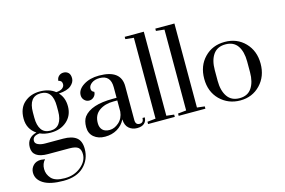

<svg xmlns="http://www.w3.org/2000/svg" viewBox="-106 -872 1993 1344"><g transform="rotate(-15 890.5 -200.5)"><path d="M128.2 -133.3Q75.6 -129.5 75.6 -92.3Q75.6 -74.4 96.2 -64.7Q116.7 -55.1 147.4 -55.1H276.9Q339.7 -55.1 372.4 -30.1Q405.1 -5.1 405.1 52.6Q405.1 128.2 353.2 179.5Q301.3 230.8 205.1 230.8Q109 230.8 60.3 200.6Q11.5 170.5 11.5 120.5Q11.5 91 32.1 69.2Q52.6 47.4 88.5 47.4Q94.9 47.4 117.9 51.3Q93.6 76.9 93.6 116Q93.6 155.1 121.2 185.3Q148.7 215.4 217.9 215.4Q287.2 215.4 335.3 175.6Q383.3 135.9 383.3 85.9Q383.3 51.3 365.4 36.5Q347.4 21.8 301.3 21.8H147.4Q35.9 21.8 35.9 -56.4Q35.9 -92.3 55.1 -114.7Q74.4 -137.2 107.7 -144.9Q46.2 -185.9 46.2 -261.5Q46.2 -337.2 91.7 -376.9Q137.2 -416.7 204.5 -416.7Q271.8 -416.7 315.4 -382.1Q346.2 -383.3 360.9 -395.5Q375.6 -407.7 375.6 -423.1Q375.6 -438.5 367.9 -446.2Q360.3 -453.8 350 -453.8Q350 -474.4 364.1 -487.8Q378.2 -501.3 398.7 -501.3Q419.2 -501.3 433.3 -488.5Q447.4 -475.6 447.4 -447.4Q447.4 -419.2 419.9 -395.5Q392.3 -371.8 330.8 -367.9Q369.2 -328.2 368.6 -263.5Q367.9 -198.7 322.4 -158.3Q276.9 -117.9 206.4 -117.9Q161.5 -117.9 128.2 -133.3ZM293.6 -248.7V-287.2Q293.6 -402.6 207.1 -402.6Q120.5 -402.6 120.5 -287.2V-248.7Q120.5 -193.6 141.7 -162.8Q162.8 -132.1 206.4 -132.1Q250 -132.1 271.8 -162.8Q293.6 -193.6 293.6 -248.7Z M712.8 -78.2Q692.3 -37.2 653.8 -14.7Q615.4 7.7 566 7.7Q516.7 7.7 485.3 -18.6Q453.8 -44.9 453.8 -91Q453.8 -137.2 473.1 -164.1Q526.9 -234.6 684.6 -234.6H712.8V-311.5Q712.8 -398.7 633.3 -398.7Q597.4 -398.7 575 -382.1Q552.6 -365.4 552.6 -343.6Q552.6 -321.8 573.1 -315.4Q573.1 -294.9 558.3 -280.1Q543.6 -265.4 523.1 -265.4Q503.8 -265.4 489.1 -280.1Q474.4 -294.9 474.4 -316.7Q474.4 -357.7 520.5 -387.2Q566.7 -416.7 633.3 -416.7Q793.6 -416.7 792.3 -294.9V-52.6Q792.3 -16.7 821.8 -16.7Q851.3 -16.7 851.3 -51.3H867.9Q867.9 -24.4 850 -8.3Q832.1 7.7 797.4 7.7Q762.8 7.7 738.5 -13.5Q714.1 -34.6 712.8 -78.2ZM712.8 -134.6V-215.4H684.6Q623.1 -215.4 581.4 -185.9Q539.7 -156.4 539.7 -97.4Q539.7 -65.4 557.1 -47.4Q574.4 -29.5 609 -29.5Q643.6 -29.5 675.6 -57.7Q707.7 -85.9 712.8 -134.6Z M878.2 -615.4V-632.1H1016.7V-23.1L1071.8 -16.7V0H878.2V-16.7L938.5 -23.1V-609Z M1100 -615.4V-632.1H1238.5V-23.1L1293.6 -16.7V0H1100V-16.7L1160.3 -23.1V-609Z M1661.5 -165.4V-243.6Q1661.5 -315.4 1632.7 -357.1Q1603.8 -398.7 1544.9 -398.7Q1485.9 -398.7 1456.4 -357.1Q1426.9 -315.4 1426.9 -243.6V-165.4Q1426.9 -94.9 1456.4 -51.9Q1485.9 -9 1544.9 -9Q1603.8 -9 1632.7 -51.9Q1661.5 -94.9 1661.5 -165.4ZM1398.7 -51.3Q1339.7 -110.3 1339.7 -203.8Q1339.7 -297.4 1397.4 -357.1Q1455.1 -416.7 1544.2 -416.7Q1633.3 -416.7 1691 -357.1Q1748.7 -297.4 1748.7 -205.1Q1748.7 -112.8 1691 -52.6Q1633.3 7.7 1546.2 7.7Q1459 7.7 1398.7 -51.3Z"/></g></svg>

Font: Suranna
Style: Regular
Weight: 400
Version: Version 1.0.5; ttfautohint (v1.2.42-39fb)